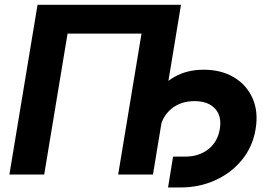

<svg xmlns="http://www.w3.org/2000/svg" viewBox="-20 -748 1168 823"><path d="M755.8 -727.5 635.7 0H486.5L586.6 -604.1H269.6L169.5 0H20.3L140.9 -727.5ZM700.3 55.6 721.9 -76.8H774.2Q832.8 -76.8 872.9 -108.3Q913 -139.9 922.1 -194.4Q931.6 -250.1 901.8 -282.3Q872.1 -314.5 813.7 -314.5Q754.1 -314.5 714 -281.1Q673.9 -247.6 664.1 -189.9H590.3Q603.7 -270.6 638.4 -328.7Q673 -386.9 727.3 -418.1Q781.5 -449.2 853.3 -449.2Q927.9 -449.2 982.4 -416.8Q1036.8 -384.4 1062.5 -327Q1088.2 -269.5 1075.7 -194.9Q1063.5 -120.3 1018.1 -63.9Q972.7 -7.5 904 24Q835.4 55.6 752.6 55.6Z"/></svg>

Font: Adwaita Sans
Style: Italic
Weight: 400
Italic angle: -9.39999°
Designer: Rasmus Andersson
Foundry: rsms
Version: Version 4.001;git-9221beed3